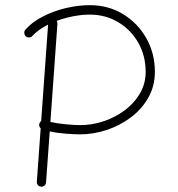

<svg xmlns="http://www.w3.org/2000/svg" viewBox="-20 -695 679 733"><path d="M78.1 -556.6Q73.2 -561.5 72.8 -569.1Q72.3 -576.7 77.1 -582Q102.5 -610.8 143.3 -631.8Q184.1 -652.8 231.2 -664.1Q278.3 -675.3 322.8 -675.3Q393.6 -675.3 449.7 -641.1Q505.9 -606.9 538.6 -549.1Q571.3 -491.2 571.3 -420.9Q571.3 -366.2 546.1 -322Q521 -277.8 479.2 -246.6Q437.5 -215.3 387 -198.7Q336.4 -182.1 285.6 -182.1Q264.6 -182.1 231.4 -184.6Q198.2 -187 169.9 -193.4L155.8 1Q155.3 8.8 149.9 13.4Q144.5 18.1 137.2 17.6Q129.4 17.1 124.8 11.7Q120.1 6.3 120.6 -1L135.3 -205.1Q126.5 -213.4 130.9 -224.6Q132.8 -229.5 137.2 -232.9L163.6 -601.1Q124.5 -581.1 103.5 -557.6Q98.6 -552.2 91.1 -552Q83.5 -551.8 78.1 -556.6ZM199.2 -604 172.4 -229.5Q197.3 -223.6 231.4 -220.5Q265.6 -217.3 285.6 -217.3Q332 -217.3 376.7 -232.4Q421.4 -247.6 457.5 -274.9Q493.7 -302.2 514.9 -339.4Q536.1 -376.5 536.1 -420.9Q536.1 -481.9 508.1 -531.5Q480 -581.1 431.6 -610.1Q383.3 -639.2 322.8 -639.2Q292 -639.2 259.3 -632.8Q226.6 -626.5 196.3 -615.2Q199.7 -610.4 199.2 -604Z"/></svg>

Font: Mikhak-DS2-FD ExtraLight
Style: Regular
Weight: 200
Designer: Amin Abedi
Version: Version 3.2